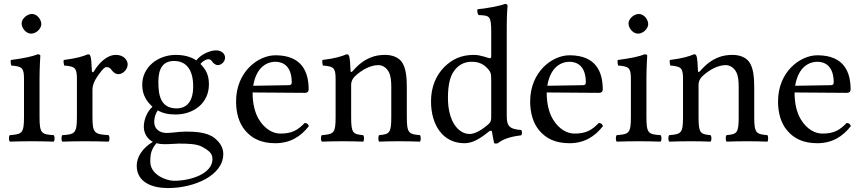

<svg xmlns="http://www.w3.org/2000/svg" viewBox="-20 -718 4385 976"><path d="M181 -122V-321C181 -371 185 -435 185 -435C185 -439 180 -442 172 -442C144 -431 104 -422 35 -413C33 -407 35 -391 37 -385C92 -380 102 -374 102 -317V-122C102 -39 91 -36 30 -31C24 -25 24 -4 30 2C63 1 102 0 142 0C182 0 220 1 253 2C259 -4 259 -25 253 -31C192 -35 181 -39 181 -122ZM90 -599C90 -573 114 -547 138 -547C166 -547 190 -574 190 -595C190 -619 169 -647 142 -647C118 -647 90 -623 90 -599Z M447 -358C445 -398 444 -424 439 -434C437 -439 435 -442 427 -442C399 -431 373 -422 304 -413C302 -407 304 -391 306 -385C360 -380 371 -375 371 -317V-122C371 -39 359 -35 297 -31C291 -25 291 -4 297 2C332 1 371 0 411 0C451 0 497 1 532 2C538 -4 538 -25 532 -31C462 -36 450 -39 450 -122V-261C450 -287 462 -310 474 -328C485 -344 508 -377 520 -377C529 -377 538 -375 546 -364C553 -354 565 -341 582 -341C606 -341 629 -366 629 -391C629 -410 611 -439 569 -439C522 -439 481 -395 458 -356C452 -345 447 -353 447 -358Z M1087 -387C1106 -387 1124 -405 1124 -425C1124 -446 1105 -462 1078 -462C1052 -462 1004 -445 978 -411C966 -419 933 -439 874 -439C785 -439 703 -379 703 -287C703 -233 727 -202 755 -175C727 -151 711 -108 711 -74C711 -38 731 -10 757 3C703 35 675 81 675 124C675 211 757 238 834 238C969 238 1115 173 1115 65C1115 33 1100 8 1071 -16C1032 -48 962 -49 925 -49C907 -49 882 -47 858 -44C843 -43 833 -42 828 -42C799 -42 764 -56 764 -99C764 -119 770 -140 782 -157C806 -143 834 -136 873 -136C961 -136 1042 -191 1042 -289C1042 -336 1028 -363 999 -393C1006 -403 1026 -417 1039 -417C1046 -417 1053 -414 1059 -405C1063 -397 1076 -387 1087 -387ZM775 10C786 13 802 15 815 15C846 15 874 12 888 12C938 12 980 13 1009 29C1048 51 1060 65 1060 91C1060 163 954 201 864 201C828 201 744 172 744 104C744 70 746 45 775 10ZM962 -279C962 -186 915 -167 878 -167C794 -167 785 -238 785 -302C785 -372 810 -408 865 -408C928 -408 962 -362 962 -279Z M1529 -93C1492 -55 1463 -39 1405 -39C1369 -39 1327 -60 1296 -111C1276 -144 1264 -190 1264 -248L1530 -246C1542 -246 1549 -252 1549 -263C1549 -347 1519 -437 1380 -437C1293 -437 1180 -354 1180 -202C1180 -146 1194 -92 1227 -54C1261 -14 1308 10 1380 10C1456 10 1510 -25 1550 -77C1547 -87 1541 -92 1529 -93ZM1267 -282C1286 -395 1356 -404 1380 -404C1418 -404 1463 -383 1463 -299C1463 -290 1459 -285 1448 -285Z M1774 -358C1768 -351 1762 -349 1762 -358C1761 -385 1759 -424 1754 -434C1752 -439 1750 -442 1742 -442C1714 -431 1688 -422 1619 -413C1617 -407 1619 -391 1621 -385C1675 -380 1686 -375 1686 -317V-122C1686 -40 1676 -36 1616 -31C1610 -25 1610 -4 1616 2C1646 1 1686 0 1726 0C1766 0 1796 1 1826 2C1832 -4 1832 -25 1826 -31C1775 -36 1765 -40 1765 -122V-286C1765 -307 1774 -319 1782 -328C1820 -365 1865 -387 1904 -387C1924 -387 1945 -374 1957 -351C1967 -331 1969 -304 1969 -274V-122C1969 -40 1959 -36 1907 -31C1902 -25 1902 -4 1907 2C1937 1 1969 0 2009 0C2049 0 2085 1 2115 2C2120 -4 2120 -25 2115 -31C2059 -36 2048 -40 2048 -122V-271C2048 -326 2044 -374 2021 -405C2004 -427 1973 -439 1938 -439C1889 -439 1833 -426 1774 -358Z M2466 -50C2471 -54 2480 -56 2481 -49C2484 -25 2492 10 2492 10C2500 13 2505 12 2511 10C2533 -8 2568 -23 2629 -30C2635 -36 2635 -51 2629 -57C2565 -62 2556 -81 2556 -130V-583C2556 -648 2560 -688 2560 -688C2560 -695 2556 -698 2547 -698C2522 -688 2447 -674 2407 -671C2405 -663 2407 -647 2413 -641C2416 -641 2419 -641 2422 -641C2466 -638 2477 -638 2477 -559V-431C2477 -424 2475 -422 2468 -422C2464 -422 2423 -439 2390 -439C2324 -439 2280 -417 2240 -379C2197 -336 2171 -277 2171 -203C2171 -80 2233 10 2341 10C2380 10 2417 -10 2466 -50ZM2477 -124C2477 -105 2475 -97 2461 -85C2424 -53 2392 -37 2367 -37C2313 -37 2257 -96 2257 -221C2257 -293 2271 -333 2286 -354C2317 -401 2359 -404 2379 -404C2415 -404 2440 -391 2460 -368C2474 -352 2477 -345 2477 -314Z M3024 -93C2987 -55 2958 -39 2900 -39C2864 -39 2822 -60 2791 -111C2771 -144 2759 -190 2759 -248L3025 -246C3037 -246 3044 -252 3044 -263C3044 -347 3014 -437 2875 -437C2788 -437 2675 -354 2675 -202C2675 -146 2689 -92 2722 -54C2756 -14 2803 10 2875 10C2951 10 3005 -25 3045 -77C3042 -87 3036 -92 3024 -93ZM2762 -282C2781 -395 2851 -404 2875 -404C2913 -404 2958 -383 2958 -299C2958 -290 2954 -285 2943 -285Z M3266 -122V-321C3266 -371 3270 -435 3270 -435C3270 -439 3265 -442 3257 -442C3229 -431 3189 -422 3120 -413C3118 -407 3120 -391 3122 -385C3177 -380 3187 -374 3187 -317V-122C3187 -39 3176 -36 3115 -31C3109 -25 3109 -4 3115 2C3148 1 3187 0 3227 0C3267 0 3305 1 3338 2C3344 -4 3344 -25 3338 -31C3277 -35 3266 -39 3266 -122ZM3175 -599C3175 -573 3199 -547 3223 -547C3251 -547 3275 -574 3275 -595C3275 -619 3254 -647 3227 -647C3203 -647 3175 -623 3175 -599Z M3540 -358C3534 -351 3528 -349 3528 -358C3527 -385 3525 -424 3520 -434C3518 -439 3516 -442 3508 -442C3480 -431 3454 -422 3385 -413C3383 -407 3385 -391 3387 -385C3441 -380 3452 -375 3452 -317V-122C3452 -40 3442 -36 3382 -31C3376 -25 3376 -4 3382 2C3412 1 3452 0 3492 0C3532 0 3562 1 3592 2C3598 -4 3598 -25 3592 -31C3541 -36 3531 -40 3531 -122V-286C3531 -307 3540 -319 3548 -328C3586 -365 3631 -387 3670 -387C3690 -387 3711 -374 3723 -351C3733 -331 3735 -304 3735 -274V-122C3735 -40 3725 -36 3673 -31C3668 -25 3668 -4 3673 2C3703 1 3735 0 3775 0C3815 0 3851 1 3881 2C3886 -4 3886 -25 3881 -31C3825 -36 3814 -40 3814 -122V-271C3814 -326 3810 -374 3787 -405C3770 -427 3739 -439 3704 -439C3655 -439 3599 -426 3540 -358Z M4284 -93C4247 -55 4218 -39 4160 -39C4124 -39 4082 -60 4051 -111C4031 -144 4019 -190 4019 -248L4285 -246C4297 -246 4304 -252 4304 -263C4304 -347 4274 -437 4135 -437C4048 -437 3935 -354 3935 -202C3935 -146 3949 -92 3982 -54C4016 -14 4063 10 4135 10C4211 10 4265 -25 4305 -77C4302 -87 4296 -92 4284 -93ZM4022 -282C4041 -395 4111 -404 4135 -404C4173 -404 4218 -383 4218 -299C4218 -290 4214 -285 4203 -285Z"/></svg>

Font: Libertinus Math
Style: Regular
Weight: 400
Designer: Philipp H. Poll, Khaled Hosny
Foundry: Caleb Maclennan
Version: Version 7.050;RELEASE